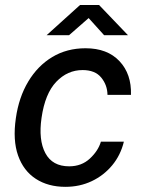

<svg xmlns="http://www.w3.org/2000/svg" viewBox="-20 -714 561 744"><path d="M233.5 10Q166.5 10 118.8 -21Q71 -52 50 -111.5Q29 -171 41.5 -256.5Q53 -337 89.5 -398Q126 -459 182.5 -493Q239 -527 311.5 -527Q396 -527 443 -477Q490 -427 487.5 -346.5H396.5Q396 -384.5 372.2 -413.5Q348.5 -442.5 300 -442.5Q241.5 -442.5 198 -397Q154.5 -351.5 141 -257.5Q128.5 -171.5 155.8 -120.5Q183 -69.5 248 -69.5Q296 -69.5 328.2 -99.5Q360.5 -129.5 371 -165H460Q447.5 -113 414.8 -73.5Q382 -34 335.5 -12Q289 10 233.5 10ZM160.5 -577.5 290 -694.5H364L476 -577.5H383.5L323.5 -644L247.5 -577.5Z"/></svg>

Font: Public Sans Medium
Style: Italic
Weight: 500
Italic angle: -8°
Designer: The Public Sans project authors (U.S. Web Design System). Libre Franklin designed by Pablo Impallari and Rodrigo Fuenzal
Version: Version 1.007; ttfautohint (v1.8.1) -l 8 -r 50 -G 200 -x 14 